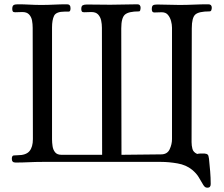

<svg xmlns="http://www.w3.org/2000/svg" viewBox="-20 -754 1040 893"><path d="M965 -718Q965 -713 963 -707Q961 -701 954 -701Q905 -701 888.5 -686.5Q872 -672 872 -622Q872 -490 871.5 -358Q871 -226 871 -93Q871 -77 875 -61.5Q879 -46 897 -38Q905 -40 914 -40Q923 -40 931 -40L941 -38Q948 -35 949.5 -28.5Q951 -22 952 -16Q955 13 957.5 43Q960 73 960 102Q960 119 945 119Q938 119 934 116Q930 113 926 107Q913 85 903.5 69Q894 53 874 36Q846 13 805.5 6Q765 -1 730 -1H176Q145 -1 114 0.5Q83 2 52 2Q35 2 35 -15Q35 -30 43.5 -31Q52 -32 62 -32Q101 -32 117 -51Q133 -70 133 -107Q133 -237 132.5 -366Q132 -495 132 -625Q132 -642 129 -658.5Q126 -675 115.5 -686.5Q105 -698 84 -698Q76 -698 67 -697.5Q58 -697 50 -697Q42 -697 39.5 -701Q37 -705 37 -712Q37 -726 43 -730Q49 -734 62 -734Q90 -734 117 -732.5Q144 -731 172 -731Q202 -731 232 -732.5Q262 -734 292 -734Q308 -734 308 -716Q308 -700 300 -700Q292 -700 281 -700Q241 -700 231.5 -680.5Q222 -661 222 -626V-106Q222 -91 224.5 -74Q227 -57 236.5 -45.5Q246 -34 266 -34H455L454 -625Q454 -642 450.5 -658.5Q447 -675 436.5 -686.5Q426 -698 405 -698Q397 -698 388 -697.5Q379 -697 371 -697Q363 -697 360.5 -701Q358 -705 358 -712Q358 -726 365 -729.5Q372 -733 384 -733Q411 -733 438.5 -732.5Q466 -732 493 -732Q525 -732 556.5 -733Q588 -734 619 -734Q634 -734 634 -717Q634 -714 632.5 -707.5Q631 -701 626 -701Q578 -701 561 -686Q544 -671 544 -622Q544 -475 544.5 -328Q545 -181 545 -34Q591 -34 637 -35Q683 -36 729 -36Q758 -36 769 -59.5Q780 -83 780 -107V-625Q780 -640 775.5 -656.5Q771 -673 761 -685Q751 -697 732 -697Q724 -697 715 -696.5Q706 -696 698 -696Q691 -696 688.5 -700.5Q686 -705 686 -711Q686 -726 692 -729.5Q698 -733 711 -733Q737 -733 763 -732Q789 -731 814 -731Q848 -731 881.5 -732.5Q915 -734 949 -734Q965 -734 965 -718Z"/></svg>

Font: Kaisei Decol
Style: Regular
Weight: 400
Designer: Font-Kai, 金井和夫
Foundry: KAZUO KANAI
Version: Version 5.003